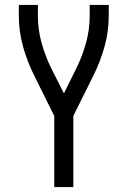

<svg xmlns="http://www.w3.org/2000/svg" viewBox="-20 -755 515 775"><path d="M199 0V-287L118 -450Q90 -506 73 -567Q56 -628 56 -691V-735H133V-691Q133 -636 147.5 -583Q162 -530 186 -481L238 -378L289 -481Q313 -530 327.5 -583Q342 -636 342 -691V-735H419V-691Q419 -628 402 -567Q385 -506 357 -450L276 -287V0Z"/></svg>

Font: Iosevka QP
Style: Regular
Weight: 400
Designer: Belleve Invis
Foundry: Belleve Invis
Version: Version 20.0.0; ttfautohint (v1.8.4)